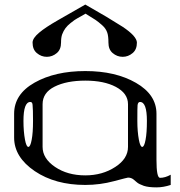

<svg xmlns="http://www.w3.org/2000/svg" viewBox="-20 -812 790 843"><path d="M625 -281.2Q625 -364.3 594.7 -364.3Q585.9 -364.3 584 -350.6Q583 -341.8 583 -281.2Q583 -234.4 589.8 -198.2Q595.7 -167 604.5 -167Q613.3 -167 619.1 -198.2Q625 -228.5 625 -281.2ZM123 -351.6Q122.1 -364.3 113.3 -364.3Q83 -364.3 83 -281.2Q83 -234.4 89.8 -198.2Q95.7 -167 104.5 -167Q113.3 -167 119.1 -198.2Q125 -228.5 125 -281.2Q125 -334 123 -351.6ZM542 -167V-354.5Q542 -402.3 488.3 -430.7Q436.5 -458 354.5 -458Q272.5 -458 219.7 -431.6Q167 -405.3 167 -354.5V-167Q167 -116.2 221.7 -79.1Q276.4 -42 354.5 -42Q429.7 -42 486.3 -79.1Q542 -115.2 542 -167ZM42 -208V-312.5Q42 -398.4 131.8 -449.2Q221.7 -500 354.5 -500Q487.3 -500 577.1 -448.2Q667 -396.5 667 -312.5V-110.4Q667 -31.2 682.6 -31.2Q705.1 -31.2 729.5 -44.9V0Q697.3 10.7 667 10.7Q631.8 10.7 611.3 3.9Q589.8 -3.9 582 -10.7Q574.2 -17.6 564.5 -25.4Q554.7 -32.2 542 -32.2Q539.1 -32.2 480.5 -16.6Q418.9 0 354.5 0Q222.7 0 132.8 -60.5Q42 -122.1 42 -208ZM581.1 -625Q581.1 -594.7 562.5 -579.1Q543 -562.5 518.6 -562.5Q494.1 -562.5 474.6 -579.1Q456.1 -594.7 456.1 -625Q456.1 -653.3 451.2 -668Q445.3 -686.5 428.7 -701.2Q411.1 -716.8 399.4 -724.6Q387.7 -732.4 355.5 -752Q344.7 -746.1 335.9 -740.7Q327.1 -735.4 319.3 -731.4Q309.6 -726.6 290 -710.9Q276.4 -700.2 267.6 -688.5Q258.8 -676.8 252.9 -661.1Q248 -647.5 248 -625Q248 -594.7 229.5 -579.1Q210 -562.5 185.5 -562.5Q161.1 -562.5 141.6 -579.1Q123 -594.7 123 -625Q123 -644.5 152.3 -668.9Q178.7 -691.4 233.4 -722.7L354.5 -792L447.3 -738.3Q504.9 -703.1 518.6 -694.3Q547.9 -674.8 564.5 -657.2Q581.1 -638.7 581.1 -625Z"/></svg>

Font: okolaksMetalik
Style: bold
Weight: 700
Width: 7
Version: Version 0.6